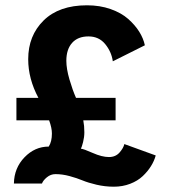

<svg xmlns="http://www.w3.org/2000/svg" viewBox="-20 -693 652 725"><path d="M42 -323.5H125Q86.5 -395.5 86.5 -469.5Q86.5 -558.5 144.8 -615.8Q203 -673 308.5 -673Q357 -673 397.5 -658.8Q438 -644.5 464 -621.5Q490 -598.5 505.8 -573.2Q521.5 -548 527 -522L406 -461.5Q401 -497.5 377.2 -526.5Q353.5 -555.5 314 -555.5Q274 -555.5 252.2 -531Q230.5 -506.5 230.5 -463.5Q230.5 -433.5 242.2 -393.2Q254 -353 267 -323.5H416.5V-238.5H294.5Q298.5 -218 298.5 -193.5Q298.5 -175.5 293.8 -156.8Q289 -138 285.5 -131.5Q295 -131 330 -115.5Q365 -100 391.5 -100Q416.5 -100 431.5 -117.2Q446.5 -134.5 449.5 -149L568 -106Q562.5 -85.5 550.2 -65.8Q538 -46 519 -28Q500 -10 471.5 1Q443 12 410 12Q376.5 12 344.5 4.5Q312.5 -3 291.5 -11.8Q270.5 -20.5 243 -28Q215.5 -35.5 189.5 -35.5Q171.5 -35.5 157 -23.5Q142.5 -11.5 138.5 0H32.5Q33.5 -58.5 72.5 -99Q111.5 -139.5 164 -139.5Q176 -158 176 -189Q176 -210 165.5 -238.5H42Z"/></svg>

Font: League Spartan
Style: Bold
Weight: 700
Foundry: The League of Moveable Type
Version: Version 2.002